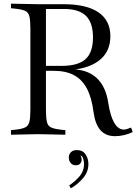

<svg xmlns="http://www.w3.org/2000/svg" viewBox="-20 -733 745 1049"><path d="M609 11Q558 11 529 -21.5Q500 -54 491 -121Q481 -200 454.5 -249.5Q428 -299 384 -322.5Q340 -346 274 -346H225V-373H315Q407 -373 447.5 -410Q488 -447 488 -529Q488 -609 449.5 -646.5Q411 -684 330 -684H231V-133Q231 -88 236.5 -66Q242 -44 260.5 -36Q279 -28 317 -24L337 -22V3L188 0L40 3V-22L60 -24Q99 -28 117 -36.5Q135 -45 140.5 -67Q146 -89 146 -133V-577Q146 -622 140.5 -644Q135 -666 117 -674Q99 -682 60 -686L40 -688V-713L188 -710H328Q453 -710 518 -665.5Q583 -621 583 -535Q583 -456 529.5 -409Q476 -362 373 -351L374 -354Q457 -354 508 -307Q559 -260 572 -168Q583 -98 604.5 -61.5Q626 -25 657 -25Q670 -25 696 -36L705 -12Q687 -2 660.5 4.5Q634 11 609 11ZM367 296 358 280Q387 261 413 232Q439 203 439 163Q439 149 434 132Q429 115 411 115L425 110L417 125L413 117Q420 117 423 123.5Q426 130 426 141Q426 151 418.5 160.5Q411 170 393 170Q377 170 366.5 158Q356 146 356 127Q356 111 367 99Q378 87 400 87Q432 87 447.5 110.5Q463 134 463 163Q463 206 434 240Q405 274 367 296Z"/></svg>

Font: Baskervville
Style: Regular
Weight: 400
Designer: Alexis Faudot, Rémi Forte, Morgane Pierson, Rafael Ribas, Tanguy Vanlaeys, Rosalie Wagner, Thomas Huot-Marchand
Foundry: ANRT
Version: Version 1.100